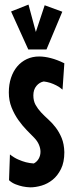

<svg xmlns="http://www.w3.org/2000/svg" viewBox="-20 -803 315 829"><path d="M257.8 -146Q257.8 -102.5 243.4 -73.5Q229 -44.4 207.3 -26.9Q185.5 -9.3 159.7 -1.7Q133.8 5.9 110.8 5.9Q93.8 5.4 77.6 2Q63.5 -1 47.6 -7.1Q31.7 -13.2 19 -24.9L22.9 -136.2Q40.5 -122.1 58.6 -114.3Q76.7 -106.4 91.8 -102.5Q109.4 -98.1 126 -97.2Q139.6 -104.5 147.2 -117.9Q154.8 -131.3 154.8 -147.9Q154.8 -162.1 148.2 -178Q141.6 -193.8 127.9 -208Q114.3 -221.7 95.5 -241Q76.7 -260.3 59.3 -284.7Q42 -309.1 30 -338.9Q18.1 -368.7 18.1 -403.8Q18.1 -438.5 27.6 -467Q37.1 -495.6 54.4 -516.1Q71.8 -536.6 95.9 -547.9Q120.1 -559.1 148.9 -559.1Q172.4 -559.1 199.7 -552Q227.1 -544.9 257.8 -529.8L250 -416Q237.3 -427.2 223.1 -434.3Q209 -441.4 196.8 -445.3Q182.6 -449.7 168.9 -451.2Q150.4 -447.8 137.2 -431.9Q124 -416 124 -391.1Q124 -367.7 133.5 -350.3Q143.1 -333 157.5 -317.6Q171.9 -302.2 189 -286.9Q206.1 -271.5 220.9 -252Q235.8 -232.4 246.3 -207Q256.8 -181.6 257.8 -146ZM249 -752.4 180.7 -589.4H102.1L27.8 -753.4L103 -783.2L134.8 -665L172.9 -780.3Z"/></svg>

Font: Mouse Memoirs
Style: Regular
Weight: 400
Version: Version 1.000